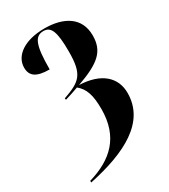

<svg xmlns="http://www.w3.org/2000/svg" viewBox="-213 -823 950 1082"><g transform="rotate(-30 261.5 -282.0)"><path d="M52 160C299 108 482 14 482 -175C482 -276 409 -345 267 -350C420 -404 474 -452 474 -554C474 -671 383 -724 257 -724C128 -724 48 -667 48 -589C48 -535 82 -509 168 -509C168 -665 188 -714 245 -714C294 -714 312 -672 312 -542C312 -391 275 -366 160 -325L162 -315C190 -323 223 -334 250 -344C293 -309 309 -260 309 -170C309 11 209 103 52 149Z"/></g></svg>

Font: Noto Serif Display Condensed Extra
Style: Regular
Weight: 800
Width: 3
Designer: Monotype Design Team
Foundry: Monotype Imaging Inc.
Version: Version 1.900